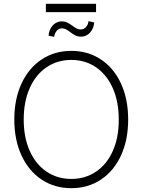

<svg xmlns="http://www.w3.org/2000/svg" viewBox="-20 -986 754 1016"><path d="M357.4 9.8Q269 9.8 200.7 -35.4Q132.3 -80.6 94 -163.1Q55.7 -245.6 55.7 -353.5Q55.7 -461.9 94 -544.2Q132.3 -626.5 200.7 -671.6Q269 -716.8 357.4 -716.8Q445.3 -716.8 513.7 -671.6Q582 -626.5 620.1 -544.2Q658.2 -461.9 658.2 -353.5Q658.2 -245.1 620.1 -162.8Q582 -80.6 513.7 -35.4Q445.3 9.8 357.4 9.8ZM357.4 -668.9Q284.2 -668.9 227.1 -630.6Q169.9 -592.3 137.7 -520.8Q105.5 -449.2 105.5 -353.5Q105.5 -258.3 137.5 -187.3Q169.4 -116.2 226.6 -77.6Q283.7 -39.1 357.4 -39.1Q430.7 -39.1 487.8 -77.4Q544.9 -115.7 576.9 -187Q608.9 -258.3 608.4 -353.5Q608.4 -449.2 576.4 -520.5Q544.4 -591.8 487.5 -630.4Q430.7 -668.9 357.4 -668.9ZM409.2 -792Q392.1 -792 380.1 -797.9Q368.2 -803.7 352.5 -815.4Q339.8 -825.7 329.6 -830.8Q319.3 -835.9 306.6 -835.9Q291 -835.9 280 -822.8Q269 -809.6 266.6 -791L237.3 -796.9Q238.3 -817.4 247.6 -835Q256.8 -852.5 272.5 -862.8Q288.1 -873 307.6 -873Q322.3 -873 334.2 -867.4Q346.2 -861.8 362.3 -850.6Q375 -840.3 385.3 -835.2Q395.5 -830.1 407.2 -830.1Q423.3 -830.1 435.1 -842.8Q446.8 -855.5 448.2 -874L478.5 -867.2Q477.1 -847.2 467.8 -829.8Q458.5 -812.5 443.1 -802.2Q427.7 -792 409.2 -792ZM488.3 -921.9H222.7V-965.8H488.3Z"/></svg>

Font: Pretendard JP ExtraLight
Style: Regular
Weight: 200
Designer: Base glyphs from Inter by Rasmus Andersson; Hangeul glyphs from Noto Sans CJK(Source Han Sans) by Jang Soo-young and Kan
Foundry: Kil Hyung-jin
Version: Version 1.309